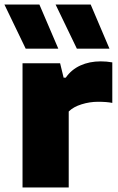

<svg xmlns="http://www.w3.org/2000/svg" viewBox="-36 -828 523 848"><path d="M63.5 -548.5H229.5L245 -485H254.5Q279 -520.5 319 -538.8Q359 -557 409 -557Q435 -557 460 -552.5V-373.5Q435.5 -378.5 397 -378.5Q360 -378.5 324 -367.2Q288 -356 267.5 -335.5V0H63.5ZM77.5 -613 -16.5 -808H138L221.5 -613ZM303.5 -613 209.5 -808H364.5L447.5 -613Z"/></svg>

Font: Encode Sans Expanded ExtraBold
Style: Regular
Weight: 800
Width: 7
Designer: Multiple Designers
Foundry: Impallari Type
Version: Version 2.000